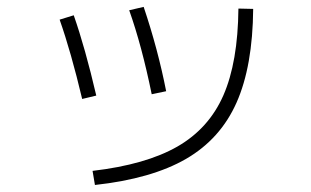

<svg xmlns="http://www.w3.org/2000/svg" viewBox="-20 -563 904 558"><path d="M672.9 -538.1 715.8 -537.1Q714.4 -370.6 667.5 -264.9Q620.6 -159.2 520.8 -101.3Q420.9 -43.5 255.9 -25.4L249 -66.4Q403.8 -84.5 495.4 -137Q586.9 -189.5 629.2 -285.9Q671.4 -382.3 672.9 -538.1ZM153.3 -505.9 194.3 -518.6Q227.5 -423.8 259.8 -285.2L218.8 -275.4Q186.5 -411.6 153.3 -505.9ZM355.5 -533.2 397.5 -543Q439 -419.9 462.9 -297.9L420.9 -289.1Q392.1 -430.2 355.5 -533.2Z"/></svg>

Font: Pretendard GOV ExtraLight
Style: Regular
Weight: 200
Designer: Base glyphs from Inter by Rasmus Andersson; Hangeul glyphs from Noto Sans CJK(Source Han Sans) by Jang Soo-young and Kan
Foundry: Kil Hyung-jin
Version: Version 1.309